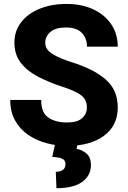

<svg xmlns="http://www.w3.org/2000/svg" viewBox="-20 -741 661 988"><path d="M427.2 -187.5Q427.2 -211.4 417.2 -229.2Q407.2 -247.1 378.7 -262.9Q350.1 -278.8 294.4 -296.9Q231 -317.9 176 -346.2Q121.1 -374.5 87.6 -417Q54.2 -459.5 54.2 -522Q54.2 -582 88.9 -626.7Q123.5 -671.4 184.1 -696Q244.6 -720.7 322.8 -720.7Q400.9 -720.7 460.2 -692.9Q519.5 -665 552.7 -615.7Q585.9 -566.4 585.9 -501H427.7Q427.7 -544.4 400.9 -572Q374 -599.6 319.3 -599.6Q266.1 -599.6 239.5 -576.7Q212.9 -553.7 212.9 -521Q212.9 -486.8 248.5 -464.1Q284.2 -441.4 349.1 -420.9Q463.4 -385.3 524.7 -331.3Q585.9 -277.3 585.9 -188.5Q585.9 -94.2 514.9 -42.2Q443.8 9.8 325.7 9.8Q272 9.8 219.7 -4.2Q167.5 -18.1 125.2 -46.9Q83 -75.7 57.9 -120.4Q32.7 -165 32.7 -226.6H191.9Q191.9 -162.1 228 -136.5Q264.2 -110.8 325.7 -110.8Q378.4 -110.8 402.8 -133.1Q427.2 -155.3 427.2 -187.5ZM264.2 -3.9H379.9L374 24.9Q401.4 29.8 424.6 48.6Q447.8 67.4 447.8 109.4Q447.8 162.6 402.8 195.1Q357.9 227.5 270.5 227.5L267.1 143.1Q288.6 143.1 302.7 133.8Q316.9 124.5 316.9 103.5Q316.9 84 301 76.2Q285.2 68.4 249 66.4Z"/></svg>

Font: Vazirmatn RD ExtraBold
Style: Regular
Weight: 800
Designer: Saber Rastikerdar
Foundry: Saber Rastikerdar
Version: Version 32.102